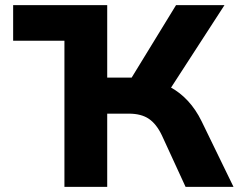

<svg xmlns="http://www.w3.org/2000/svg" viewBox="-20 -725 946 745"><path d="M31 -567V-705H396V-567ZM230 0V-705H396V-424H501L475 -398L663 -705H851L632 -367L556 -416Q601 -408 639.5 -387.5Q678 -367 709 -333.5Q740 -300 762 -255L886 0H700L608 -200Q587 -244 557.5 -264Q528 -284 480 -284H396V0Z"/></svg>

Font: Nunito Sans 6pt ExtraBold
Style: Regular
Weight: 800
Version: Version 3.101;gftools[0.9.27]